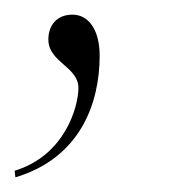

<svg xmlns="http://www.w3.org/2000/svg" viewBox="-55 -101 234 262"><path d="M-35 132 -34 141C56 114 81 38 81 -25C81 -60 66 -81 44 -81C22 -81 11 -66 11 -47C11 -16 52 -10 52 19C52 44 34 111 -35 132Z"/></svg>

Font: Noto Serif Display ExtraCondensed ExtraLight
Style: Italic
Weight: 200
Width: 2
Italic angle: -12°
Designer: Monotype Design Team
Foundry: Monotype Imaging Inc.
Version: Version 2.009